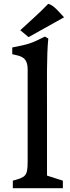

<svg xmlns="http://www.w3.org/2000/svg" viewBox="-20 -997 372 1017"><path d="M47.9 0H313V-40L229 -66.9V-439.5C229 -559.1 226.6 -701.7 235.8 -793L217.8 -803.2C145.5 -767.1 133.8 -762.7 44.9 -745.6V-710C87.4 -699.7 126.5 -698.2 126.5 -628.4V-142.6C126.5 -64 116.2 -58.6 47.9 -40ZM131.3 -800.3 319.3 -905.3C295.9 -930.2 262.7 -971.7 235.4 -976.6C185.5 -924.3 138.7 -885.3 87.4 -836.9Z"/></svg>

Font: Donegal One
Style: Regular
Weight: 400
Designer: Gary Lonergan
Foundry: Sorkin Type Co.
Version: Version 1.004